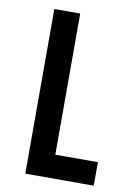

<svg xmlns="http://www.w3.org/2000/svg" viewBox="-81 -752 556 804"><g transform="rotate(10 197.0 -350.0)"><path d="M84 -700H194V-100H375V0H84Z"/></g></svg>

Font: Bebas Neue Bold
Style: Regular
Weight: 700
Designer: Ryoichi Tsunekawa & LGV (GE)
Foundry: Free Software Foundation, Inc.
Version: Version 1.003 August 13, 2016